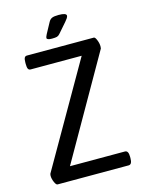

<svg xmlns="http://www.w3.org/2000/svg" viewBox="-128 -939 762 1015"><g transform="rotate(-15 253.5 -432.0)"><path d="M34 -53Q34 -59 36 -65L357 -624H78Q68 -624 64 -632Q60 -640 60 -658V-666Q60 -684 64 -692Q68 -700 78 -700H444Q451 -700 458.5 -681.5Q466 -663 466 -647Q466 -638 465 -635L146 -76H447Q466 -76 466 -42V-34Q466 0 447 0H58Q50 0 42 -18.5Q34 -37 34 -53ZM201 -763Q201 -768 208 -782L240 -841Q247 -854 258.5 -859Q270 -864 295 -864Q337 -864 337 -849Q337 -843 331.5 -835Q326 -827 319 -819L272 -765Q265 -757 256.5 -754.5Q248 -752 229 -752Q201 -752 201 -763Z"/></g></svg>

Font: Asap Condensed
Style: Regular
Weight: 400
Designer: Pablo Cosgaya
Foundry: Omnibus-Type
Version: Version 1.010; ttfautohint (v1.8)